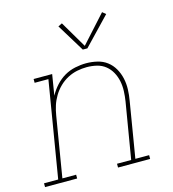

<svg xmlns="http://www.w3.org/2000/svg" viewBox="-129 -839 839 930"><g transform="rotate(-15 291.0 -373.5)"><path d="M-18 0V-19H53L133 -501H64V-520H157L140 -416Q154 -442 174.5 -464.5Q195 -487 220 -501.5Q245 -516 273.5 -522Q302 -528 329 -528Q357 -528 384.5 -521.5Q412 -515 433 -499Q454 -483 467.5 -459.5Q481 -436 487 -409Q493 -382 492 -353.5Q491 -325 486 -297L440 -19H509V0H348V-19H419L466 -300Q470 -325 471 -351Q472 -377 467 -401Q462 -425 450.5 -446Q439 -467 420.5 -482Q402 -497 377.5 -503Q353 -509 327 -509Q303 -509 278.5 -504Q254 -499 231 -487Q208 -475 189 -456.5Q170 -438 156.5 -415.5Q143 -393 135.5 -369.5Q128 -346 124 -321L74 -19H143V0ZM331 -596 246 -735 266 -745 345 -611 468 -747 485 -733 354 -596Z"/></g></svg>

Font: Iosevka Etoile Thin Oblique
Style: Regular
Weight: 100
Italic angle: -9°
Designer: Belleve Invis
Foundry: Belleve Invis
Version: Version 15.5.2; ttfautohint (v1.8.4)